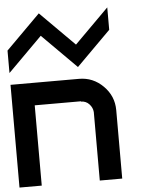

<svg xmlns="http://www.w3.org/2000/svg" viewBox="-57 -882 780 931"><g transform="rotate(-5 333.5 -416.5)"><path d="M390.8 0V-333.3Q389.2 -355 373.3 -372.1Q357.5 -389.2 333.3 -389.2V-390.8H108.3V0H0V-500H333.3Q401.7 -500 450.8 -450.8Q500 -401.7 500 -333.3V0ZM333.3 -557.5 166.7 -724.2Q131.7 -690 0 -557.5V-666.7L166.7 -833.3L333.3 -666.7L500 -833.3V-724.2Q465 -690 333.3 -557.5Z"/></g></svg>

Font: 0xA000-Squareish-Mono
Style: Squareish-Mono-Bold
Weight: 700
Version: Version 0.1